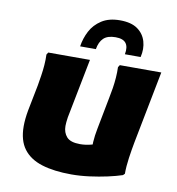

<svg xmlns="http://www.w3.org/2000/svg" viewBox="-85 -837 853 925"><g transform="rotate(10 341.5 -374.0)"><path d="M59 -177Q59 -195 61 -214.5Q63 -234 67 -256L92 -383Q96 -407 100 -432.5Q104 -458 106 -484.5Q108 -511 107 -536L114 -547H318L261 -256Q259 -243 258 -232Q257 -221 257 -213Q257 -181 275.5 -160Q294 -139 341 -139Q369 -139 396.5 -146.5Q424 -154 447 -163L403 -102Q400 -128 402 -160Q404 -192 411 -227L441 -383Q446 -407 450 -432.5Q454 -458 456 -484.5Q458 -511 457 -536L464 -547H667L598 -193Q591 -156 585 -114.5Q579 -73 579 -36L571 -28Q541 -18 500 -9Q459 0 413.5 6Q368 12 325 12Q240 12 180.5 -6.5Q121 -25 90 -66.5Q59 -108 59 -177ZM428 -760Q483 -760 514 -738Q545 -716 555.5 -680Q566 -644 556 -603H479Q486 -639 472 -657.5Q458 -676 421 -676Q382 -676 362.5 -657.5Q343 -639 337 -603H260Q266 -643 284.5 -678.5Q303 -714 338.5 -737Q374 -760 428 -760Z"/></g></svg>

Font: Kufam ExtraBold
Style: Italic
Weight: 800
Italic angle: -11°
Designer: Artur Schmal
Foundry: Original Type
Version: Version 1.301; ttfautohint (v1.8.3)